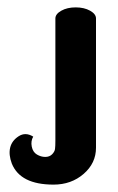

<svg xmlns="http://www.w3.org/2000/svg" viewBox="-20 -500 320 520"><path d="M240 -450V-100Q240 -58 206.5 -29Q173 0 125 0Q35 0 12 -57Q3 -81 7.5 -100Q12 -119 30.5 -131Q49 -143 70 -130Q63 -118 66 -103Q69 -88 80 -81.5Q91 -75 102.5 -75Q114 -75 121 -82Q128 -89 129 -96.5Q130 -104 130 -120V-450Q130 -462 146 -471Q162 -480 185 -480Q208 -480 224 -471Q240 -462 240 -450Z"/></svg>

Font: SOV_ThonBuri
Style: Book
Weight: 400
Version: Version 1.00